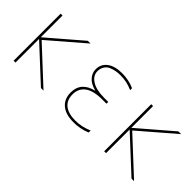

<svg xmlns="http://www.w3.org/2000/svg" viewBox="0 -1010 1499 1499"><g transform="rotate(45 750.0 -260.0)"><path d="M139.6 -269.5 429.7 0H401.4L120.1 -260.7V0H99.6V-519.5H120.1V-279.3L399.4 -519.5H429.7Z M713.9 -286.1Q656.2 -300.8 627.9 -333.5Q599.6 -366.2 599.6 -405.3Q599.6 -462.9 644 -496.6Q688.5 -530.3 769.5 -530.3Q840.8 -530.3 905.3 -502V-480.5Q839.8 -510.7 769.5 -509.8Q744.1 -509.8 722.2 -505.9Q700.2 -502 675.3 -492.2Q650.4 -482.4 635.3 -459.5Q620.1 -436.5 620.1 -405.3Q620.1 -356.4 668.5 -325.7Q716.8 -294.9 804.7 -294.9H849.6V-275.4H804.7Q707 -275.4 658.7 -240.2Q610.4 -205.1 610.4 -139.6Q610.4 -76.2 651.9 -43Q693.4 -9.8 769.5 -9.8Q841.8 -9.8 910.2 -40V-17.6Q839.8 10.7 769.5 9.8Q682.6 9.8 636.2 -29.8Q589.8 -69.3 589.8 -139.6Q589.8 -253.9 713.9 -284.2Z M1139.6 -269.5 1429.7 0H1401.4L1120.1 -260.7V0H1099.6V-519.5H1120.1V-279.3L1399.4 -519.5H1429.7Z"/></g></svg>

Font: Mgen+ 1m thin
Style: Regular
Weight: 100
Designer: [Source Han Sans]
Ryoko NISHIZUKA  (kana & ideographs); Paul D. Hunt (Latin, Greek & Cyrillic); Wenlong ZHANG  (bopomofo
Version: Version 1.059.20150602